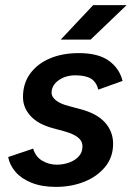

<svg xmlns="http://www.w3.org/2000/svg" viewBox="-20 -720 517 752"><path d="M199 12Q144 12 104 -4Q64 -20 41 -46.5Q18 -73 12 -105L110 -138Q119 -106 145.5 -90.5Q172 -75 202 -75Q227 -75 250 -83Q273 -91 288 -107Q303 -123 303 -146Q303 -168 285 -182Q267 -196 231 -206L187 -218Q130 -233 100 -265.5Q70 -298 70 -340Q70 -393 98 -431.5Q126 -470 175 -491Q224 -512 289 -512Q365 -512 406.5 -482Q448 -452 460 -403L365 -369Q357 -400 335.5 -412.5Q314 -425 275 -425Q237 -425 209.5 -405.5Q182 -386 182 -356Q182 -341 199 -327Q216 -313 252 -304L293 -293Q359 -276 391 -240.5Q423 -205 423 -157Q423 -104 391.5 -66Q360 -28 309.5 -8Q259 12 199 12ZM218 -565 345 -700H476L335 -565Z"/></svg>

Font: Figtree Light SemiBold
Style: Italic
Weight: 600
Italic angle: -9.5°
Version: Version 2.001;gftools[0.9.30]